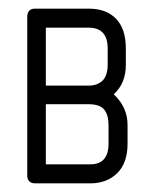

<svg xmlns="http://www.w3.org/2000/svg" viewBox="-20 -424 356 444"><path d="M189 0H61Q52 0 47.5 -5Q43 -10 43 -18V-385Q43 -393 47 -398.5Q51 -404 61 -404H185Q226 -404 248.5 -380.5Q271 -357 271 -312V-274Q271 -231 243 -206Q275 -176 275 -135V-92Q275 -47 251 -23.5Q227 0 189 0ZM229 -312Q229 -360 185 -360H86V-226H185Q205 -226 217 -237.5Q229 -249 229 -275ZM231 -135Q231 -158 221 -170.5Q211 -183 185 -183H86V-44H189Q231 -44 231 -92Z"/></svg>

Font: Chathura
Style: Bold
Weight: 700
Designer: Appaji Ambarisha Darbha
Foundry: Aditya Fonts
Version: Version 1.002 2016